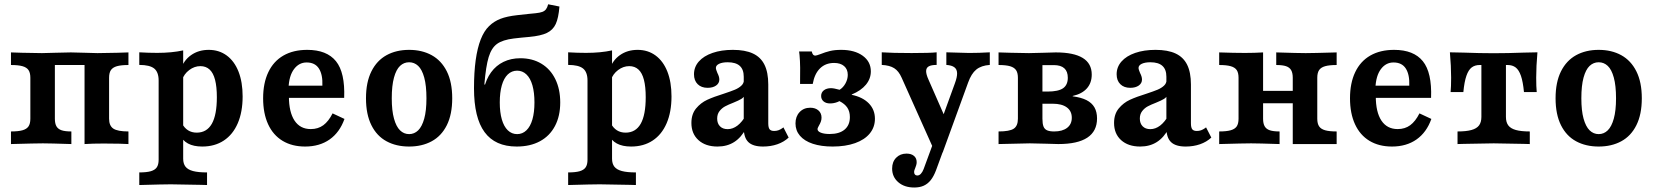

<svg xmlns="http://www.w3.org/2000/svg" viewBox="-20 -655 7529 873"><path d="M118 -115.4V-301.4Q118 -324.1 109.6 -336.4Q101.3 -348.6 82.3 -354Q63.3 -359.4 29.9 -359.4V-416.7L79.2 -415.1Q135.6 -413.5 170.8 -413.5Q196.8 -413.9 230.7 -415.1Q275.4 -416.7 302.1 -416.7Q327.9 -416.7 365.3 -415.1Q400.5 -413.5 423.2 -413.5Q458.4 -413.5 514.7 -415.1L564 -416.7V-359.4Q530.6 -359.4 511.6 -354Q492.7 -348.6 484.3 -336.3Q476 -324.1 476 -301.3V-115.3Q476 -83.1 495.4 -70.2Q514.8 -57.3 564 -57.3V0Q544.2 -0.8 523.5 -1.6L451.6 -2.4Q400 -2.4 364.4 0V-365.5L369.1 -359.4H225.9L229.5 -365.5V-115.1Q229.5 -93.1 236.7 -80.6Q244 -68.1 259.9 -62.7Q275.9 -57.3 304.5 -57.3V0Q207 -3.2 175.1 -3.2Q142.8 -3.2 29.9 0V-57.3Q63.3 -57.3 82.3 -62.7Q101.3 -68.1 109.6 -80.3Q118 -92.6 118 -115.4Z M701.3 71V-288.8Q701.3 -327.1 681.1 -343.5Q660.8 -359.8 613.3 -359.8V-417.1Q655.7 -414.6 694.7 -414.6Q761.1 -414.6 812.9 -425.9V66.6Q812.9 89.3 823.5 102.9Q834.1 116.4 857.6 122.7Q881.2 129 921.4 129V186.3L893.4 185.5Q782 183.1 756.7 183.1Q722.7 183.1 613.3 186.3V129Q647 129 666 123.4Q685.1 117.7 693.2 105.4Q701.3 93.1 701.3 71ZM797.1 -43.6 807.3 -94.3Q818 -73.3 835 -62.6Q851.9 -51.9 874.4 -51.9Q920.1 -51.9 943.1 -92.1Q966 -132.3 966 -213Q966 -260.4 957.9 -291.9Q949.8 -323.5 933 -338.9Q916.2 -354.3 891.2 -354.3Q864 -354.3 840.4 -336.5Q816.7 -318.7 807.7 -291.2L802.4 -339.5Q814.7 -380.2 848.7 -404.3Q882.7 -428.3 929.1 -428.3Q975.9 -428.3 1010.8 -402.7Q1045.7 -377 1064.5 -329.4Q1083.2 -281.7 1083.2 -216.6Q1083.2 -145.9 1061.1 -94.6Q1039 -43.3 997.7 -16Q956.3 11.3 899.6 11.3Q860.1 11.3 834.7 -2.5Q809.2 -16.3 797.1 -43.6Z M1176.4 -208.1Q1176.4 -277.4 1200.1 -327Q1223.8 -376.7 1268.8 -402.5Q1313.8 -428.3 1377 -428.3Q1465.8 -428.3 1507.6 -376.7Q1549.3 -325.1 1544.9 -209.9H1256.4L1255.1 -265.6H1445.8Q1447.9 -315.2 1430.3 -343.1Q1412.6 -371 1374.2 -371Q1339.6 -371 1316.9 -340.8Q1294.1 -310.5 1291.9 -254.5L1294.7 -249.5Q1293.6 -238.6 1293.6 -217.2Q1293.6 -145.4 1319.2 -106.7Q1344.8 -68.1 1393 -68.1Q1426.3 -68.1 1450.2 -85.7Q1474 -103.3 1492.2 -139.5L1546.3 -114.2Q1524.6 -53.2 1478.8 -20.9Q1432.9 11.3 1367.3 11.3Q1307.9 11.3 1264.8 -14.7Q1221.7 -40.8 1199 -90.2Q1176.4 -139.6 1176.4 -208.1Z M1644.1 -208.1Q1644.1 -281.4 1668.8 -330.6Q1693.4 -379.8 1737.6 -404.1Q1781.7 -428.3 1840.2 -428.3Q1898.6 -428.3 1942.7 -404.1Q1986.9 -379.8 2011.6 -330.6Q2036.2 -281.4 2036.2 -208.1Q2036.2 -134.9 2011.6 -85.6Q1986.9 -36.4 1942.7 -12.6Q1898.6 11.3 1840.2 11.3Q1781.7 11.3 1737.6 -12.6Q1693.4 -36.4 1668.8 -85.6Q1644.1 -134.9 1644.1 -208.1ZM1919 -208.1Q1919 -265.5 1909 -302.2Q1898.9 -338.9 1881.4 -355.4Q1863.8 -371.9 1840.2 -371.9Q1816.5 -371.9 1799 -355.4Q1781.4 -338.9 1771.4 -302.2Q1761.3 -265.5 1761.3 -208.1Q1761.3 -152 1771.4 -115.8Q1781.4 -79.5 1799 -62.3Q1816.5 -45.2 1840.2 -45.2Q1863.8 -45.2 1881.4 -62.3Q1898.9 -79.5 1909 -115.8Q1919 -152 1919 -208.1Z M2135.2 -253.7Q2135.2 -326.1 2142.9 -381.5Q2150.6 -437 2165.8 -475.8Q2181.1 -514.7 2204.2 -536.8Q2226.1 -558 2255.4 -569.4Q2284.7 -580.8 2331.4 -586Q2357.7 -589.2 2383.2 -591.7Q2399.9 -593.3 2415.7 -594.9Q2435 -596.9 2445.8 -600.9Q2456.5 -604.9 2462.6 -612.9Q2468.7 -620.8 2472.4 -635.5L2523.7 -625.3Q2519.6 -573.4 2506.9 -545.9Q2494.2 -518.5 2466.5 -505.2Q2438.9 -492 2387 -487.2Q2371.7 -486.4 2352.4 -484Q2341.9 -482.8 2334 -482Q2326.1 -481.2 2316.1 -480Q2265.5 -473.8 2240.1 -455.5Q2214.7 -437.2 2202 -395.7Q2189.3 -354.3 2182.3 -270.7H2193.6L2180.6 -251.6Q2190 -294.9 2212.9 -326.2Q2235.8 -357.5 2269.6 -373.8Q2303.4 -390.2 2345.9 -390.2Q2400.7 -390.2 2441.7 -365.4Q2482.7 -340.7 2505 -295.1Q2527.3 -249.6 2527.3 -189.2Q2527.3 -127.3 2503.4 -82Q2479.5 -36.7 2435 -12.7Q2390.5 11.3 2329.4 11.3Q2231.5 11.3 2183.4 -54.1Q2135.2 -119.4 2135.2 -253.7ZM2410.1 -189.2Q2410.1 -234.3 2400.9 -266.9Q2391.6 -299.5 2373.6 -316.6Q2355.7 -333.7 2331.3 -333.7Q2306.9 -333.7 2288.9 -316.6Q2271 -299.5 2261.7 -266.9Q2252.4 -234.3 2252.4 -189.2Q2252.4 -144.6 2261.7 -112.2Q2271 -79.8 2288.9 -62.5Q2306.9 -45.2 2331.3 -45.2Q2355.7 -45.2 2373.6 -62.5Q2391.6 -79.8 2400.9 -112.2Q2410.1 -144.6 2410.1 -189.2Z M2651.3 71V-288.8Q2651.3 -327.1 2631.1 -343.5Q2610.8 -359.8 2563.3 -359.8V-417.1Q2605.7 -414.6 2644.7 -414.6Q2711.1 -414.6 2762.9 -425.9V66.6Q2762.9 89.3 2773.5 102.9Q2784.1 116.4 2807.6 122.7Q2831.2 129 2871.4 129V186.3L2843.4 185.5Q2732 183.1 2706.7 183.1Q2672.7 183.1 2563.3 186.3V129Q2597 129 2616 123.4Q2635.1 117.7 2643.2 105.4Q2651.3 93.1 2651.3 71ZM2747.1 -43.6 2757.3 -94.3Q2768 -73.3 2785 -62.6Q2801.9 -51.9 2824.4 -51.9Q2870.1 -51.9 2893.1 -92.1Q2916 -132.3 2916 -213Q2916 -260.4 2907.9 -291.9Q2899.8 -323.5 2883 -338.9Q2866.2 -354.3 2841.2 -354.3Q2814 -354.3 2790.4 -336.5Q2766.7 -318.7 2757.7 -291.2L2752.4 -339.5Q2764.7 -380.2 2798.7 -404.3Q2832.7 -428.3 2879.1 -428.3Q2925.9 -428.3 2960.8 -402.7Q2995.7 -377 3014.5 -329.4Q3033.2 -281.7 3033.2 -216.6Q3033.2 -145.9 3011.1 -94.6Q2989 -43.3 2947.7 -16Q2906.3 11.3 2849.6 11.3Q2810.1 11.3 2784.7 -2.5Q2759.2 -16.3 2747.1 -43.6Z M3361.7 -74V-306.1Q3361.7 -339.2 3343.6 -355.5Q3325.5 -371.9 3288.9 -371.9Q3264.3 -371.9 3249.7 -364.9Q3235 -357.8 3235 -346.1Q3235 -342 3237.3 -335.5Q3239.5 -328.9 3241.9 -323.2Q3245.9 -315.5 3248.3 -308Q3250.7 -300.6 3250.7 -293.4Q3250.7 -276.4 3235.9 -266Q3221.2 -255.7 3197.4 -255.7Q3168.8 -255.7 3152.2 -272.3Q3135.5 -288.8 3135.5 -317.2Q3135.5 -350.4 3157.5 -375.4Q3179.6 -400.5 3219.8 -414.4Q3259.9 -428.3 3312.2 -428.3Q3367.9 -428.3 3403.5 -411.7Q3439.1 -395.1 3456.1 -360.4Q3473.2 -325.7 3473.2 -270.9V-94.4Q3473.2 -75.1 3479.2 -67.3Q3485.3 -59.5 3499.8 -59.5Q3510.3 -59.5 3519.1 -62.6Q3528 -65.8 3537 -72L3542.1 -75.9L3565.9 -29.5Q3544.7 -9.6 3514.6 0.9Q3484.5 11.3 3449.5 11.3Q3403.5 11.3 3382.6 -9Q3361.7 -29.3 3361.7 -74ZM3123.7 -95.9Q3123.7 -136.1 3144.9 -161.8Q3166.2 -187.6 3195.7 -201.2Q3225.2 -214.8 3271.4 -229.1Q3303.7 -239.8 3321.3 -247.1Q3339 -254.5 3350.7 -265.4Q3362.5 -276.2 3362.5 -291.7L3366.9 -223.8Q3362.5 -212.5 3350.8 -205.3Q3339.1 -198.1 3315 -188.3Q3291.1 -179 3276.6 -171.2Q3262.1 -163.3 3251.5 -149.7Q3240.9 -136.1 3240.9 -115.8Q3240.9 -93.8 3253.6 -80.8Q3266.3 -67.8 3288.6 -67.8Q3311.8 -67.8 3333.1 -83.9Q3354.5 -100.1 3373 -133L3373 -72.1Q3350.4 -29.6 3318.2 -9.2Q3286 11.3 3242.4 11.3Q3188 11.3 3155.9 -17.8Q3123.7 -46.9 3123.7 -95.9Z M3597 -93.8Q3597 -125.5 3615.7 -145.3Q3634.4 -165.2 3664.1 -165.2Q3687.2 -165.2 3701.3 -152.9Q3715.4 -140.7 3715.4 -120.1Q3715.4 -110.1 3712 -101.2Q3708.6 -92.4 3703.8 -84.3Q3701.3 -79.8 3699.3 -75.5Q3697.2 -71.2 3697.2 -67.9Q3697.2 -57.8 3712.4 -51.7Q3727.6 -45.7 3752.3 -45.7Q3796.4 -45.7 3820.3 -65.8Q3844.3 -86 3844.3 -122.6Q3844.3 -147.8 3832.8 -165.3Q3821.3 -182.8 3796.8 -195.2Q3792.7 -193.6 3788.2 -191.2Q3771.6 -184.7 3754 -184.7Q3735.8 -184.7 3724.7 -194Q3713.6 -203.3 3713.6 -218.6Q3713.6 -234.7 3725.9 -244.4Q3738.3 -254.1 3758.9 -254.1Q3771 -254.1 3797.6 -246.8Q3814.1 -257 3824.4 -276Q3834.7 -295 3834.7 -314.7Q3834.7 -340.1 3818.1 -354.5Q3801.5 -368.8 3772.7 -368.8Q3733.6 -368.8 3708.5 -344.1Q3683.5 -319.5 3675.4 -273.5H3617.8Q3618.6 -315.6 3618.2 -347.3Q3617.8 -378.9 3615.4 -404L3613.4 -421H3671Q3673 -411.4 3676.9 -406.7Q3680.7 -402.1 3686.8 -402.1Q3692.2 -402.1 3710.4 -409Q3732.3 -417.9 3753.8 -423.1Q3775.3 -428.3 3804.8 -428.3Q3865.6 -428.3 3902.6 -401.6Q3939.6 -374.8 3939.6 -330.5Q3939.6 -297.1 3917.3 -270Q3894.9 -242.8 3852.8 -225.4V-223.8Q3902.6 -213.5 3930.4 -185Q3958.2 -156.5 3958.2 -115.1Q3958.2 -76.9 3934.9 -48.3Q3911.6 -19.7 3868 -4.2Q3824.4 11.3 3766 11.3Q3713.8 11.3 3675.7 -1.3Q3637.6 -14 3617.3 -37.7Q3597 -61.5 3597 -93.8Z M3989.2 -359.8V-417.1Q4037.7 -413.8 4125.1 -413.8Q4208 -413.8 4238.8 -417.1V-359.8Q4214.1 -359.8 4202.6 -353.1Q4191.1 -346.5 4191 -331.7Q4190.9 -316.9 4201.9 -292.6L4285.5 -102L4257.6 -99.6L4321.8 -276.2Q4332.3 -304.6 4331.8 -322.4Q4331.3 -340.2 4319.4 -349.1Q4307.6 -358.1 4282.9 -359.8V-417.1Q4363 -414.2 4386 -414.2Q4432.9 -414.2 4480.5 -417.1V-359.8Q4441.7 -357.2 4419 -338.7Q4396.4 -320.3 4381.8 -279.3L4266.3 38.2H4231.8L4079.8 -301.4Q4066.4 -332 4045.7 -345Q4025 -358.1 3989.2 -359.8ZM4036.4 111.4Q4036.4 80.9 4054.7 62.2Q4073 43.4 4101.8 43.4Q4123.3 43.4 4135.6 53.8Q4148 64.1 4148 82.3Q4148 89.5 4146 95.9Q4144 102.4 4141.6 108.5Q4139.6 113 4138 117.9Q4136.4 122.8 4136.4 127.2Q4136.4 134.6 4140.2 138.8Q4144 143 4150.8 143Q4159.6 143 4166.9 135.4Q4174.3 127.7 4179.6 113.8L4232.6 -30.2L4283.6 -10.7L4235.9 119.4Q4225.4 147.1 4211.9 164.1Q4198.4 181 4180.2 189.3Q4162 197.6 4136.9 197.6Q4092.1 197.6 4064.2 173.4Q4036.4 149.3 4036.4 111.4Z M4608.3 -115.3V-301.4Q4608.3 -323.5 4600.1 -335.8Q4592 -348.1 4573 -353.8Q4554 -359.4 4520.3 -359.4V-416.7L4573.8 -415.1Q4628.5 -413.5 4658.6 -413.5Q4681.2 -413.5 4724.3 -415.1Q4757.3 -416.2 4780.2 -416.7Q4862.1 -416.7 4903.1 -391.5Q4944 -366.4 4944 -315.9Q4944 -277.9 4921.8 -253Q4899.6 -228.1 4857.4 -218.7V-217.1Q4895.8 -212 4920.1 -199.8Q4944.4 -187.5 4956.3 -166.8Q4968.1 -146.1 4968.1 -116.4Q4968.1 -58.4 4924 -29.2Q4879.9 0 4792.3 0Q4768.2 -0.4 4734.7 -1.6Q4695.5 -2.8 4662.5 -3.2Q4633.2 -3.2 4520.3 0V-57.3Q4570.2 -57.3 4589.2 -69.8Q4608.3 -82.3 4608.3 -115.3ZM4853.3 -119.5Q4853.3 -150.3 4830.6 -166.8Q4807.9 -183.4 4766.4 -183.4H4694.1V-238.7H4743Q4791.9 -238.7 4813.6 -253.7Q4835.2 -268.8 4835.2 -301.4Q4835.2 -330 4819.3 -344.5Q4803.5 -359 4771.4 -359H4710.3L4719.8 -367.1V-115.3Q4719.8 -92.3 4724.6 -80Q4729.3 -67.7 4740.9 -62.5Q4752.6 -57.3 4773.1 -57.3Q4810.7 -57.3 4832 -73.7Q4853.3 -90.2 4853.3 -119.5Z M5283.4 -74V-306.1Q5283.4 -339.2 5265.3 -355.5Q5247.3 -371.9 5210.7 -371.9Q5186.1 -371.9 5171.4 -364.9Q5156.8 -357.8 5156.8 -346.1Q5156.8 -342 5159 -335.5Q5161.3 -328.9 5163.7 -323.2Q5167.7 -315.5 5170.1 -308Q5172.5 -300.6 5172.5 -293.4Q5172.5 -276.4 5157.7 -266Q5142.9 -255.7 5119.2 -255.7Q5090.6 -255.7 5073.9 -272.3Q5057.2 -288.8 5057.2 -317.2Q5057.2 -350.4 5079.3 -375.4Q5101.4 -400.5 5141.5 -414.4Q5181.7 -428.3 5234 -428.3Q5289.7 -428.3 5325.3 -411.7Q5360.8 -395.1 5377.9 -360.4Q5395 -325.7 5395 -270.9V-94.4Q5395 -75.1 5401 -67.3Q5407 -59.5 5421.6 -59.5Q5432 -59.5 5440.9 -62.6Q5449.7 -65.8 5458.7 -72L5463.8 -75.9L5487.7 -29.5Q5466.4 -9.6 5436.3 0.9Q5406.2 11.3 5371.3 11.3Q5325.3 11.3 5304.4 -9Q5283.4 -29.3 5283.4 -74ZM5045.5 -95.9Q5045.5 -136.1 5066.7 -161.8Q5088 -187.6 5117.5 -201.2Q5147 -214.8 5193.2 -229.1Q5225.5 -239.8 5243.1 -247.1Q5260.7 -254.5 5272.5 -265.4Q5284.2 -276.2 5284.2 -291.7L5288.6 -223.8Q5284.3 -212.5 5272.6 -205.3Q5260.9 -198.1 5236.8 -188.3Q5212.8 -179 5198.3 -171.2Q5183.8 -163.3 5173.3 -149.7Q5162.7 -136.1 5162.7 -115.8Q5162.7 -93.8 5175.4 -80.8Q5188.1 -67.8 5210.3 -67.8Q5233.6 -67.8 5254.9 -83.9Q5276.2 -100.1 5294.7 -133L5294.8 -72.1Q5272.2 -29.6 5240 -9.2Q5207.8 11.3 5164.2 11.3Q5109.8 11.3 5077.6 -17.8Q5045.5 -46.9 5045.5 -95.9Z M5782.9 -359.4V-416.7Q5884 -413.5 5916.7 -413.5Q5948 -413.5 6057.6 -416.7V-359.4Q6024.1 -359.4 6005.2 -354Q5986.2 -348.6 5977.9 -336.4Q5969.5 -324.1 5969.5 -301.4V0H5858V-301.4Q5858 -323.4 5850.7 -336Q5843.5 -348.6 5827.5 -354Q5811.6 -359.4 5782.9 -359.4ZM5611.5 -115.4V-301.4Q5611.5 -324.1 5603.2 -336.4Q5594.8 -348.6 5575.8 -354Q5556.9 -359.4 5523.5 -359.4V-416.7Q5591.3 -414.3 5640.7 -414.3Q5684.9 -414.3 5723.1 -416.7V-115.2Q5723.1 -93.3 5730.3 -80.7Q5737.5 -68.1 5753.5 -62.7Q5769.5 -57.3 5798.1 -57.3V0Q5700.5 -3.2 5668.6 -3.2Q5636.4 -3.2 5523.5 0V-57.3Q5556.9 -57.3 5575.8 -62.7Q5594.8 -68.1 5603.2 -80.3Q5611.5 -92.6 5611.5 -115.4ZM5679.1 -241.9H5901.9V-185.5H5679.1ZM6057.6 -57.3V0H5916.7L5969.5 -115.3Q5969.5 -92.7 5977.9 -80.4Q5986.2 -68.1 6005.2 -62.7Q6024.1 -57.3 6057.6 -57.3Z M6118.3 -208.1Q6118.3 -277.4 6142 -327Q6165.7 -376.7 6210.7 -402.5Q6255.7 -428.3 6318.9 -428.3Q6407.8 -428.3 6449.5 -376.7Q6491.3 -325.1 6486.9 -209.9H6198.3L6197.1 -265.6H6387.8Q6389.8 -315.2 6372.2 -343.1Q6354.6 -371 6316.1 -371Q6281.5 -371 6258.8 -340.8Q6236.1 -310.5 6233.8 -254.5L6236.7 -249.5Q6235.5 -238.6 6235.5 -217.2Q6235.5 -145.4 6261.1 -106.7Q6286.8 -68.1 6335 -68.1Q6368.2 -68.1 6392.1 -85.7Q6415.9 -103.3 6434.1 -139.5L6488.2 -114.2Q6466.6 -53.2 6420.7 -20.9Q6374.8 11.3 6309.2 11.3Q6249.8 11.3 6206.7 -14.7Q6163.6 -40.8 6141 -90.2Q6118.3 -139.6 6118.3 -208.1Z M6715.7 -123.4V-359.4H6707.6Q6686.2 -359.4 6671.5 -348.3Q6656.9 -337.2 6647.6 -310.4Q6638.2 -283.5 6633.7 -236.3H6575.7Q6578.1 -260.1 6578.1 -302Q6578.1 -327.2 6576.7 -356.5Q6575.3 -385.9 6572.5 -417.1L6635.6 -415.8Q6708.1 -413 6771.1 -413Q6835.8 -413 6907.9 -415.8L6970.5 -417.1Q6967.7 -385.9 6966.3 -356.5Q6964.9 -327.2 6964.9 -302Q6964.9 -260.1 6967.3 -236.3H6909.3Q6904.8 -283.5 6895.5 -310.4Q6886.1 -337.2 6871.5 -348.3Q6856.8 -359.4 6835.4 -359.4H6827.3V-123.4Q6827.3 -99.1 6838 -84.8Q6848.8 -70.5 6872.5 -63.9Q6896.2 -57.3 6935.8 -57.3V0L6907.9 -0.8Q6797.7 -3.2 6771.9 -3.2Q6745.3 -3.2 6635.1 -0.8L6607.2 0V-57.3Q6646.8 -57.3 6670.5 -63.9Q6694.3 -70.5 6705 -84.8Q6715.7 -99.1 6715.7 -123.4Z M7053 -208.1Q7053 -281.4 7077.6 -330.6Q7102.3 -379.8 7146.4 -404.1Q7190.6 -428.3 7249 -428.3Q7307.5 -428.3 7351.6 -404.1Q7395.8 -379.8 7420.4 -330.6Q7445.1 -281.4 7445.1 -208.1Q7445.1 -134.9 7420.4 -85.6Q7395.8 -36.4 7351.6 -12.6Q7307.5 11.3 7249 11.3Q7190.6 11.3 7146.4 -12.6Q7102.3 -36.4 7077.6 -85.6Q7053 -134.9 7053 -208.1ZM7327.9 -208.1Q7327.9 -265.5 7317.8 -302.2Q7307.8 -338.9 7290.2 -355.4Q7272.7 -371.9 7249 -371.9Q7225.4 -371.9 7207.8 -355.4Q7190.3 -338.9 7180.2 -302.2Q7170.2 -265.5 7170.2 -208.1Q7170.2 -152 7180.2 -115.8Q7190.3 -79.5 7207.8 -62.3Q7225.4 -45.2 7249 -45.2Q7272.7 -45.2 7290.2 -62.3Q7307.8 -79.5 7317.8 -115.8Q7327.9 -152 7327.9 -208.1Z"/></svg>

Font: Playfair Micro SmCond SmLight
Style: Regular
Weight: 360
Width: 4
Designer: Claus Eggers Sørensen
Foundry: Claus Eggers Sørensen
Version: Version 2.100;Glyphs 3.2 (3219)